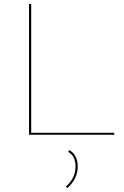

<svg xmlns="http://www.w3.org/2000/svg" viewBox="-20 -678 624 966"><path d="M137 -10H555V0H126V-658H137ZM329 77Q371 102 371 160Q371 222 319 268L311 261Q360 219 360 160Q360 107 323 86Z"/></svg>

Font: EauTest Hairline
Style: Regular
Weight: 250
Designer: Christian Thalmann (Catharsis Fonts)
Version: Version 0.001;PS 000.001;hotconv 1.0.88;makeotf.lib2.5.64775